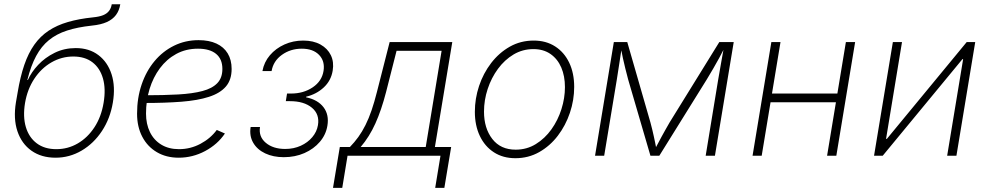

<svg xmlns="http://www.w3.org/2000/svg" viewBox="-20 -748 4748 922"><path d="M246.6 9.3Q178.7 9.3 131.3 -24.2Q84 -57.6 63.7 -117.7Q43.5 -177.7 56.6 -257.3L64.5 -302.7Q77.1 -379.4 96.7 -436.3Q116.2 -493.2 145 -533.7Q173.8 -574.2 213.6 -600.6Q253.4 -627 306.2 -642.3Q358.9 -657.7 426.3 -664.6Q456.5 -667.5 475.1 -675Q493.7 -682.6 503.7 -695.8Q513.7 -709 516.6 -727.5H557.6Q552.7 -697.3 536.9 -676Q521 -654.8 492.9 -642.1Q464.8 -629.4 420.9 -625Q352.5 -617.7 302 -601.3Q251.5 -585 215.1 -555.4Q178.7 -525.9 153.6 -479.2Q128.4 -432.6 111.3 -363.8H113.8Q130.4 -401.4 163.3 -436.5Q196.3 -471.7 242.4 -494.4Q288.6 -517.1 343.8 -517.1Q408.2 -517.1 452.6 -483.4Q497.1 -449.7 515.9 -390.9Q534.7 -332 522 -255.9Q509.3 -179.2 469.7 -119.1Q430.2 -59.1 372.1 -24.9Q314 9.3 246.6 9.3ZM250.5 -31.7Q306.2 -31.7 353.5 -59.3Q400.9 -86.9 433.6 -137Q466.3 -187 477.5 -254.4Q488.8 -321.3 474.4 -371.3Q460 -421.4 423.8 -449Q387.7 -476.6 332 -476.6Q275.9 -476.6 227.1 -448.5Q178.2 -420.4 144.8 -369.9Q111.3 -319.3 100.1 -252.9Q89.4 -187.5 104.2 -137.7Q119.1 -87.9 156.5 -59.8Q193.8 -31.7 250.5 -31.7Z M837.9 9.3Q778.3 9.3 733.2 -17.3Q688 -43.9 663.1 -91.6Q638.2 -139.2 638.2 -202.1Q638.2 -277.8 660.2 -342.3Q682.1 -406.7 722.2 -454.6Q762.2 -502.4 816.2 -528.8Q870.1 -555.2 933.6 -555.2Q983.9 -555.2 1019.3 -538.8Q1054.7 -522.5 1073.5 -491.5Q1092.3 -460.4 1092.3 -417Q1092.3 -364.7 1064.7 -332.5Q1037.1 -300.3 983.4 -283Q929.7 -265.6 851.3 -259.5Q772.9 -253.4 671.4 -253.4L675.3 -290.5Q765.6 -290.5 835.2 -294.4Q904.8 -298.3 951.9 -310.8Q999 -323.2 1023.4 -348.6Q1047.9 -374 1047.9 -417Q1047.9 -464.4 1017.6 -489.3Q987.3 -514.2 930.7 -514.2Q872.6 -514.2 826.4 -489Q780.3 -463.9 747.8 -420.2Q715.3 -376.5 698.2 -320.6Q681.2 -264.6 681.2 -202.6Q681.2 -152.3 700 -113.8Q718.8 -75.2 754.4 -53.5Q790 -31.7 839.8 -31.7Q894.5 -31.7 942.6 -57.4Q990.7 -83 1021 -124L1060.1 -106.9Q1024.9 -54.7 965.1 -22.7Q905.3 9.3 837.9 9.3Z M1342.8 6.8Q1292 6.8 1253.4 -11.5Q1214.8 -29.8 1195.8 -62.7Q1176.8 -95.7 1183.6 -138.2H1228.5Q1221.2 -91.8 1256.3 -62.3Q1291.5 -32.7 1349.6 -32.7Q1390.6 -32.7 1424.3 -48.1Q1458 -63.5 1479.7 -89.4Q1501.5 -115.2 1506.8 -147Q1515.6 -199.2 1477.8 -230.7Q1439.9 -262.2 1372.6 -262.2H1352.5L1358.4 -298.8H1377.9Q1437.5 -298.8 1481.7 -328.6Q1525.9 -358.4 1533.7 -407.7Q1541 -454.6 1512.2 -484.4Q1483.4 -514.2 1429.2 -514.2Q1375 -514.2 1333.7 -484.6Q1292.5 -455.1 1284.2 -406.7H1240.2Q1248 -449.7 1276.1 -482.7Q1304.2 -515.6 1345.9 -534.4Q1387.7 -553.2 1436 -553.2Q1484.9 -553.2 1519 -534.2Q1553.2 -515.1 1568.8 -482.7Q1584.5 -450.2 1577.6 -408.7Q1569.8 -360.8 1534.7 -328.1Q1499.5 -295.4 1450.2 -283.7L1449.7 -280.8Q1506.3 -269 1533.7 -232.9Q1561 -196.8 1552.2 -144.5Q1545.4 -101.6 1516.1 -67.1Q1486.8 -32.7 1441.9 -12.9Q1397 6.8 1342.8 6.8Z M1579.1 154.3 1611.8 -42H1660.2Q1682.1 -64.5 1700.7 -90.1Q1719.2 -115.7 1735.1 -147.5Q1751 -179.2 1764.4 -218.5Q1777.8 -257.8 1790 -306.2L1851.1 -545.9H2151.9L2068.4 -42H2146.5L2113.8 154.3H2069.8L2095.2 0H1648.9L1623.5 154.3ZM1711.9 -42H2024.4L2100.6 -503.9H1884.3L1834 -306.2Q1811.5 -219.2 1782.7 -155.3Q1753.9 -91.3 1711.9 -42Z M2455.1 11.7Q2395.5 11.7 2351.8 -16.6Q2308.1 -44.9 2284.2 -95.2Q2260.3 -145.5 2260.3 -210.9Q2260.3 -274.4 2280.5 -335.2Q2300.8 -396 2338.6 -445.3Q2376.5 -494.6 2428.2 -523.9Q2480 -553.2 2543 -553.2Q2602.1 -553.2 2645.8 -525.1Q2689.5 -497.1 2713.4 -447Q2737.3 -397 2737.3 -330.6Q2737.3 -267.6 2716.8 -206.5Q2696.3 -145.5 2658.7 -96.2Q2621.1 -46.9 2569.3 -17.6Q2517.6 11.7 2455.1 11.7ZM2456.1 -29.3Q2509.8 -29.3 2553.2 -56.2Q2596.7 -83 2627.9 -126.7Q2659.2 -170.4 2676 -223.6Q2692.9 -276.9 2692.9 -329.6Q2692.9 -382.8 2675.3 -423.8Q2657.7 -464.8 2623.8 -488.5Q2589.8 -512.2 2541.5 -512.2Q2489.7 -512.2 2446.5 -486.6Q2403.3 -460.9 2371.3 -417.5Q2339.4 -374 2321.8 -320.6Q2304.2 -267.1 2304.2 -211.9Q2304.2 -132.3 2344 -80.8Q2383.8 -29.3 2456.1 -29.3Z M2837.4 0 2927.7 -545.9H2992.2L3103.5 -159.7Q3108.4 -141.6 3112.5 -124.5Q3116.7 -107.4 3120.1 -91.3Q3123.5 -75.2 3126.7 -59.8Q3129.9 -44.4 3132.8 -28.8H3123.5Q3132.3 -44.9 3140.4 -60.5Q3148.4 -76.2 3157.2 -92Q3166 -107.9 3175.5 -125Q3185.1 -142.1 3195.3 -159.7L3434.1 -545.9H3503.4L3413.1 0H3368.7L3428.7 -365.2Q3432.1 -384.3 3435.5 -404.1Q3439 -423.8 3442.4 -443.8Q3445.8 -463.9 3449.5 -483.6Q3453.1 -503.4 3456.5 -522.5H3461.4Q3447.3 -494.6 3433.6 -469.5Q3419.9 -444.3 3405.3 -419.2Q3390.6 -394 3373.5 -365.7L3146 0H3103.5L2996.6 -365.7Q2989.3 -394 2982.9 -418.9Q2976.6 -443.8 2971.2 -469Q2965.8 -494.1 2960.4 -522.5H2966.3Q2962.9 -502.4 2960 -482.9Q2957 -463.4 2954.1 -443.8Q2951.2 -424.3 2948 -404.5Q2944.8 -384.8 2941.9 -365.2L2881.3 0Z M4015.1 -298.8 4008.3 -256.8H3668L3675.3 -298.8ZM3728 -545.9 3637.7 0H3593.8L3684.1 -545.9ZM4086.4 -545.9 3996.1 0H3951.7L4042 -545.9Z M4572.8 0H4528.3L4605 -463.9H4601.6L4218.8 0H4177.2L4267.6 -545.9H4311.5L4234.9 -81.1H4238.8L4622.1 -545.9H4663.1Z"/></svg>

Font: Inter ExtraLight
Style: Italic
Weight: 250
Italic angle: -9.3988°
Designer: Rasmus Andersson
Foundry: rsms
Version: Version 4.001;git-66647c0bb